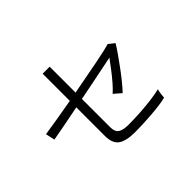

<svg xmlns="http://www.w3.org/2000/svg" viewBox="-129 -1016 1259 1259"><g transform="rotate(-45 500.0 -387.0)"><path d="M515 -37Q431 -37 393.5 -64Q356 -91 356 -160V-425Q276 -409 208 -396Q140 -383 105 -377L91 -441Q126 -446 198 -458Q270 -470 356 -485V-737H421V-497Q484 -509 545.5 -520.5Q607 -532 658.5 -542Q710 -552 746 -560.5Q782 -569 795 -573L836 -541Q820 -514 795.5 -479Q771 -444 743 -406Q715 -368 687.5 -334Q660 -300 637 -276L587 -319Q609 -338 636 -369Q663 -400 690.5 -436Q718 -472 740 -502Q705 -495 653.5 -484.5Q602 -474 542.5 -462Q483 -450 421 -438V-176Q421 -133 444.5 -117.5Q468 -102 517 -102Q570 -102 626.5 -105.5Q683 -109 733.5 -115.5Q784 -122 818 -131Q816 -126 813.5 -111.5Q811 -97 809.5 -82.5Q808 -68 808 -63Q781 -56 742.5 -51Q704 -46 662 -43Q620 -40 581 -38.5Q542 -37 515 -37Z"/></g></svg>

Font: Zen Kaku Gothic New
Style: Regular
Weight: 400
Designer: Yoshimichi Ohira
Foundry: Positype
Version: Version 1.001